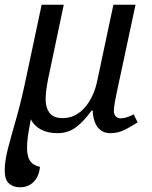

<svg xmlns="http://www.w3.org/2000/svg" viewBox="-22 -556 646 816"><path d="M63 240Q35 240 16.5 224Q-2 208 -2 168Q-2 128 12 74.5Q26 21 47 -52Q68 -125 89 -225L155 -536H249L183 -223Q181 -212 178 -195.5Q175 -179 173.5 -162Q172 -145 172 -131Q172 -100 188 -77Q204 -54 245 -54Q272 -54 295.5 -65.5Q319 -77 338 -98.5Q357 -120 371 -150Q385 -180 392 -216L460 -536H554L474 -162Q470 -143 466 -121Q462 -99 462 -85Q462 -70 470 -61.5Q478 -53 491 -53Q504 -53 518.5 -58Q533 -63 546 -70L563 -36Q543 -23 512.5 -6.5Q482 10 447 10Q423 10 406.5 -2Q390 -14 381.5 -36Q373 -58 372 -86H367Q336 -42 302 -16Q268 10 222 10Q181 10 152 -5.5Q123 -21 109 -49Q105 -26 101 -4.5Q97 17 95 36Q93 55 93 72Q93 94 98 111Q103 128 115.5 138.5Q128 149 148 153Q145 182 133 201.5Q121 221 103 230.5Q85 240 63 240Z"/></svg>

Font: Noto Serif
Style: Italic
Weight: 400
Italic angle: -12°
Designer: Monotype Design Team
Foundry: Monotype Imaging Inc.
Version: Version 2.013